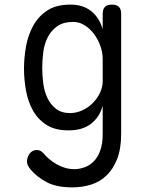

<svg xmlns="http://www.w3.org/2000/svg" viewBox="-20 -580 640 832"><path d="M425 -122Q418 -96 405 -76.5Q392 -57 373.5 -43Q355 -29 331 -22Q307 -15 277 -15Q218 -15 180.5 -39.5Q143 -64 122 -102.5Q101 -141 92.5 -188.5Q84 -236 84 -282Q84 -329 92.5 -377.5Q101 -426 123 -467Q145 -508 184 -534Q223 -560 285 -560Q340 -560 375 -532Q410 -504 425 -454V-520Q425 -541 435 -550.5Q445 -560 465 -560Q485 -560 495 -550.5Q505 -541 505 -520V0Q505 64 488 108Q471 152 442 180Q413 208 374.5 220Q336 232 293 232Q224 232 181.5 209Q139 186 112 154Q104 144 100.5 136Q97 128 97 118Q97 111 100 102Q103 93 108 86Q113 79 121 74.5Q129 70 138 70Q148 70 155 73.5Q162 77 170 86Q179 97 193 109Q207 121 224 131Q241 141 261 147Q281 153 302 153Q323 153 345 145.5Q367 138 385 120.5Q403 103 414 73.5Q425 44 425 0ZM284 -90Q312 -90 338 -102.5Q364 -115 383 -134.5Q402 -154 413.5 -178.5Q425 -203 425 -228V-326Q425 -351 415.5 -379Q406 -407 389 -430.5Q372 -454 348.5 -469.5Q325 -485 298 -485Q254 -485 227.5 -466Q201 -447 186.5 -418Q172 -389 167.5 -354Q163 -319 163 -286Q163 -253 167.5 -218.5Q172 -184 185.5 -155.5Q199 -127 222.5 -108.5Q246 -90 284 -90Z"/></svg>

Font: Maple Mono Normal NL Light
Style: Regular
Weight: 300
Monospace: yes
Designer: subframe7536
Version: Version 7.000